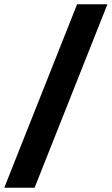

<svg xmlns="http://www.w3.org/2000/svg" viewBox="-20 -784 523 899"><path d="M0 95 341 -764H483L142 95Z"/></svg>

Font: Fustat ExtraBold
Style: Regular
Weight: 800
Designer: Mohamed Gaber, Khaled Hosny, Laura Garcia Mut
Foundry: Kief Type Foundry, Alif Type Foundry, Hard Type Foundry
Version: Version 1.007